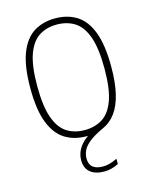

<svg xmlns="http://www.w3.org/2000/svg" viewBox="-119 -680 757 958"><g transform="rotate(-15 259.0 -201.0)"><path d="M301 200Q254 200 228 178.5Q202 157 202 116Q202 94 210 73.8Q218 53.5 234.5 35Q251 16.5 277 0L280 7H259Q195.5 7 148.5 -22.5Q101.5 -52 75.8 -118.8Q50 -185.5 50 -297Q50 -409 75.8 -476Q101.5 -543 148.5 -572.5Q195.5 -602 259 -602Q323 -602 370 -572.5Q417 -543 442.5 -476Q468 -409 468 -297Q468 -215 454.2 -157.5Q440.5 -100 414 -64Q387.5 -28 350 -11Q300.5 11.5 274.5 32.5Q248.5 53.5 239.2 73.8Q230 94 230 114Q230 144.5 247.8 159.2Q265.5 174 300 174Q316 174 333.5 169.5Q351 165 374 154V181Q355.5 190.5 337.2 195.2Q319 200 301 200ZM259 -25Q311.5 -25 350.8 -49.5Q390 -74 411.5 -133Q433 -192 433 -296Q433 -401.5 411.5 -461.2Q390 -521 350.8 -545.5Q311.5 -570 259 -570Q207 -570 168 -545.5Q129 -521 107.5 -462Q86 -403 86 -299Q86 -193.5 107.5 -133.8Q129 -74 168 -49.5Q207 -25 259 -25Z"/></g></svg>

Font: Encode Sans SC Condensed Thin
Style: Regular
Weight: 100
Width: 3
Designer: Multiple Designers
Foundry: Impallari Type
Version: Version 3.002